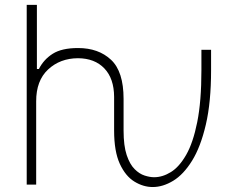

<svg xmlns="http://www.w3.org/2000/svg" viewBox="-20 -747 962 777"><path d="M88.1 0V-727.3H129.3V-467.7H137.4Q156.6 -506 193.2 -529.3Q229.8 -552.6 295.8 -552.6Q378.6 -552.6 429.3 -505.1Q480.1 -457.7 480.1 -346.6V-218.8Q480.1 -157 492.7 -119.5Q505.3 -82 524.7 -62.7Q544 -43.3 565.2 -36.6Q586.3 -29.8 603.7 -29.8Q637.8 -29.8 671.5 -50.6Q705.3 -71.4 733.3 -120.2Q761.4 -169 778.2 -253Q795.1 -337 795.1 -463.1V-545.5H834.2V-463.1Q834.2 -333.1 813 -242.7Q791.9 -152.3 757.3 -96.6Q722.7 -40.8 680.9 -15.4Q639.2 9.9 598 9.9Q560 9.9 524 -12.1Q487.9 -34.1 464.8 -84.2Q441.8 -134.2 441.8 -218.8V-355.1Q441.4 -429.3 402.3 -470.2Q363.3 -511 295.5 -511.4Q223 -511 174.5 -465.7Q126.1 -420.5 126.4 -336.6V0Z"/></svg>

Font: Inter UI Extra Light
Style: Regular
Weight: 200
Designer: Rasmus Andersson
Foundry: rsms
Version: 3.2;8d6f07862